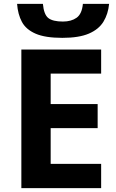

<svg xmlns="http://www.w3.org/2000/svg" viewBox="-20 -969 600 989"><path d="M501 0H90V-714H501V-590H241V-433H483V-309H241V-125H501ZM542 -949Q537 -897 513 -857.5Q489 -818 438 -796Q387 -774 301 -774Q213 -774 163.5 -795.5Q114 -817 93 -856Q72 -895 68 -949H201Q206 -894 229 -876Q252 -858 304 -858Q347 -858 374.5 -877.5Q402 -897 407 -949Z"/></svg>

Font: Noto IKEA Simplified Chinese
Style: Bold
Weight: 700
Designer: Monotype Design Team
Foundry: Monotype Imaging Inc.
Version: Version 1.100